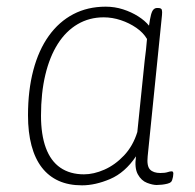

<svg xmlns="http://www.w3.org/2000/svg" viewBox="-20 -549 585 576"><path d="M226 7Q186 7 156 -6.5Q126 -20 105.5 -46.5Q85 -73 74.5 -112.5Q64 -152 64 -203Q64 -278 80 -338.5Q96 -399 126.5 -441.5Q157 -484 200 -506.5Q243 -529 297 -529Q324 -529 349 -521Q374 -513 394.5 -500Q415 -487 427 -472Q430 -493 433 -504.5Q436 -516 440.5 -520.5Q445 -525 451 -525H454Q464 -525 465.5 -519.5Q467 -514 466 -504L423 -80Q420 -51 430 -40.5Q440 -30 461 -30Q475 -30 482.5 -32.5Q490 -35 495 -35Q498 -35 499 -33Q500 -31 500 -28Q500 -24 499 -18.5Q498 -13 496.5 -9Q495 -5 493 -3Q490 0 482.5 2Q475 4 466 5Q457 6 450 6Q438 6 421 -0.5Q404 -7 393.5 -26Q383 -45 388 -80Q355 -31 310.5 -12Q266 7 226 7ZM232 -26Q261 -26 293 -40Q325 -54 352 -82.5Q379 -111 392 -153L414 -367Q416 -380 418 -400Q420 -420 421 -432Q410 -451 389 -465.5Q368 -480 342.5 -488.5Q317 -497 291 -497Q248 -497 213 -476.5Q178 -456 153.5 -417.5Q129 -379 116 -324.5Q103 -270 103 -202Q103 -145 117.5 -105.5Q132 -66 161 -46Q190 -26 232 -26Z"/></svg>

Font: Asap Thin
Style: Italic
Weight: 250
Italic angle: -6°
Designer: Pablo Cosgaya
Foundry: Omnibus-Type
Version: Version 3.001